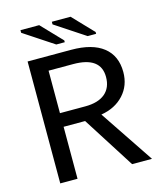

<svg xmlns="http://www.w3.org/2000/svg" viewBox="-121 -914 842 1002"><g transform="rotate(-15 300.0 -413.0)"><path d="M467.3 0 288.6 -280.8H172.4V0H79.1V-658.7H314.5Q428.2 -658.7 487.8 -611.6Q547.4 -564.5 547.4 -476.6Q547.4 -403.8 501.7 -354Q456.1 -304.2 379.4 -291.5L574.7 0ZM453.6 -475.1Q453.6 -584 305.2 -584H172.4V-354.5H309.1Q378.9 -354.5 416.3 -385.7Q453.6 -417 453.6 -475.1ZM416 -705.6 254.9 -812V-826.2H356L461.9 -715.3V-705.6ZM246.6 -705.6 85.4 -812V-826.2H186.5L292.5 -715.3V-705.6Z"/></g></svg>

Font: Cousine
Style: Regular
Weight: 400
Monospace: yes
Designer: Steve Matteson
Foundry: Monotype Imaging Inc.
Version: Version 1.21